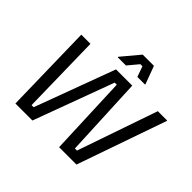

<svg xmlns="http://www.w3.org/2000/svg" viewBox="-194 -1080 1310 1310"><g transform="rotate(45 461.0 -425.0)"><path d="M108.3 0 94.2 -645V-650H182.5L194.2 -70H214.2L429.2 -650H585.8L612.5 -70H632.5L832.5 -650H922.5V-645L697.5 0H530L506.7 -580H486.7L272.5 0ZM379.2 -716.7V-721.7L486.7 -850H595L642.5 -721.7V-716.7H568.3L541.7 -792.5H521.7L458.3 -716.7Z"/></g></svg>

Font: Familjen Grotesk
Style: Italic
Weight: 400
Italic angle: -9.46201°
Designer: Anders Wikstroem, Jonas Baeckman, Matilda Gysing, Kristian Moeller
Foundry: Familjen STHLM AB
Version: Version 2.000